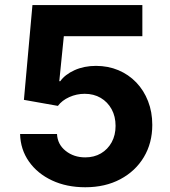

<svg xmlns="http://www.w3.org/2000/svg" viewBox="-20 -748 686 777"><path d="M325 9.8Q249.6 9.8 190.6 -17.8Q131.6 -45.4 97.3 -94.1Q62.9 -142.9 61.3 -205.7H210.7Q212.7 -163.6 245.8 -137.4Q278.8 -111.1 325 -111.1Q361.1 -111.1 388.6 -127.3Q416.1 -143.5 431.9 -172.2Q447.7 -200.9 447.7 -238.7Q447.7 -277 431.6 -306.2Q415.5 -335.4 387.5 -351.9Q359.4 -368.4 322.7 -368.4Q290.1 -368.4 260.5 -355.1Q230.9 -341.8 214.3 -319.5L76.8 -343.9L111.3 -727.5H556.1V-601.4H238.3L219.9 -419.3H223.8Q243.1 -446.5 281.7 -464Q320.4 -481.4 368.4 -481.4Q417.3 -481.4 458.9 -464Q500.6 -446.5 531.4 -414.4Q562.2 -382.3 579.2 -338.5Q596.3 -294.7 596.3 -242.6Q596.3 -169.1 562.1 -112.1Q527.9 -55.1 466.8 -22.7Q405.8 9.8 325 9.8Z"/></svg>

Font: Inter
Style: Regular
Weight: 400
Designer: Rasmus Andersson
Foundry: rsms
Version: Version 4.000;git-8c9346024